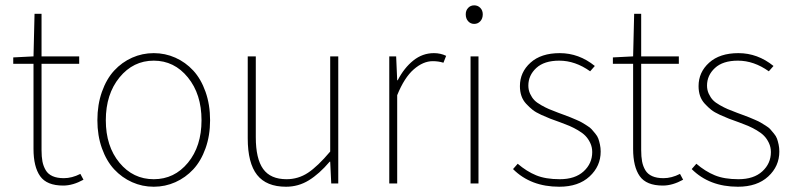

<svg xmlns="http://www.w3.org/2000/svg" viewBox="-20 -690 2987 722"><path d="M217.8 7.8Q155.8 7.8 130.9 -27.6Q106 -63 106 -129.9V-450.2H29.8V-474.1L106 -478L109.9 -638.2H136.2V-478H277.8V-450.2H136.2V-126Q136.2 -100.6 139.6 -82.8Q143.1 -64.9 151.9 -50Q160.6 -35.2 177.7 -27.6Q194.8 -20 220.2 -20Q250.5 -20 282.2 -36.1L293.9 -14.2Q253.9 7.8 217.8 7.8Z M346.2 -237.8Q346.2 -296.4 363.3 -344.7Q380.4 -393.1 409.4 -424.6Q438.5 -456.1 476.8 -473.1Q515.1 -490.2 558.1 -490.2Q601.1 -490.2 639.4 -473.1Q677.7 -456.1 706.8 -424.6Q735.8 -393.1 752.9 -344.7Q770 -296.4 770 -237.8Q770 -180.2 752.9 -132.3Q735.8 -84.5 706.8 -53.2Q677.7 -22 639.4 -4.9Q601.1 12.2 558.1 12.2Q515.1 12.2 476.8 -4.9Q438.5 -22 409.4 -53.2Q380.4 -84.5 363.3 -132.3Q346.2 -180.2 346.2 -237.8ZM737.8 -237.8Q737.8 -335.9 686.5 -398.9Q635.3 -461.9 558.1 -461.9Q481 -461.9 429.4 -398.9Q377.9 -335.9 377.9 -237.8Q377.9 -140.1 429.2 -78.1Q480.5 -16.1 558.1 -16.1Q635.7 -16.1 686.8 -78.1Q737.8 -140.1 737.8 -237.8Z M1055.7 12.2Q981.9 12.2 946.8 -32.2Q911.6 -76.7 911.6 -169.9V-478H941.9V-173.8Q941.9 -93.3 969.5 -54.7Q997.1 -16.1 1057.6 -16.1Q1101.6 -16.1 1138.2 -40.3Q1174.8 -64.5 1221.7 -120.1V-478H1252V0H1225.6L1221.7 -82H1219.7Q1180.7 -36.1 1141.4 -12Q1102.1 12.2 1055.7 12.2Z M1443.8 0V-478H1469.7L1473.6 -388.2H1475.6Q1499.5 -434.6 1534.2 -462.4Q1568.8 -490.2 1611.8 -490.2Q1636.7 -490.2 1657.7 -480L1647.5 -454.1Q1628.9 -460 1607.4 -460Q1571.3 -460 1535.9 -429.2Q1500.5 -398.4 1473.6 -332V0Z M1749.5 0V-478H1779.3V0ZM1731.4 -636.2Q1731.4 -650.9 1740.5 -660.4Q1749.5 -669.9 1763.2 -669.9Q1776.9 -669.9 1786.1 -660.4Q1795.4 -650.9 1795.4 -636.2Q1795.4 -620.1 1786.1 -610.1Q1776.9 -600.1 1763.2 -600.1Q1749.5 -600.1 1740.5 -610.1Q1731.4 -620.1 1731.4 -636.2Z M2083 12.2Q1975.6 12.2 1909.2 -54.2L1926.8 -74.2Q1960.4 -45.4 1996.1 -30.8Q2031.7 -16.1 2085 -16.1Q2142.6 -16.1 2174.8 -45.7Q2207 -75.2 2207 -118.2Q2207 -136.7 2199.5 -152.6Q2191.9 -168.5 2181.2 -179.4Q2170.4 -190.4 2153.1 -200.4Q2135.7 -210.4 2121.3 -216.6Q2106.9 -222.7 2086.9 -230Q2063 -238.3 2049.3 -243.7Q2035.6 -249 2015.1 -258.3Q1994.6 -267.6 1982.7 -277.1Q1970.7 -286.6 1958.5 -299.8Q1946.3 -313 1940.7 -329.6Q1935.1 -346.2 1935.1 -366.2Q1935.1 -418.5 1974.9 -454.3Q2014.6 -490.2 2085 -490.2Q2157.2 -490.2 2216.8 -441.9L2199.2 -421.9Q2143.1 -461.9 2083 -461.9Q2026.4 -461.9 1996.6 -434.3Q1966.8 -406.7 1966.8 -368.2Q1966.8 -351.6 1973.4 -337.4Q1980 -323.2 1989 -313.7Q1998 -304.2 2014.9 -294.7Q2031.7 -285.2 2044.4 -279.8Q2057.1 -274.4 2079.1 -266.1Q2083.5 -264.6 2101.6 -257.8Q2119.6 -251 2125.2 -248.8Q2130.9 -246.6 2146.7 -239.7Q2162.6 -232.9 2168.5 -229.2Q2174.3 -225.6 2187 -217.8Q2199.7 -210 2204.8 -203.9Q2210 -197.8 2218.3 -188Q2226.6 -178.2 2230 -168.5Q2233.4 -158.7 2236.1 -146.2Q2238.8 -133.8 2238.8 -120.1Q2238.8 -64.9 2197 -26.4Q2155.3 12.2 2083 12.2Z M2472.7 7.8Q2410.6 7.8 2385.7 -27.6Q2360.8 -63 2360.8 -129.9V-450.2H2284.7V-474.1L2360.8 -478L2364.7 -638.2H2391.1V-478H2532.7V-450.2H2391.1V-126Q2391.1 -100.6 2394.5 -82.8Q2397.9 -64.9 2406.7 -50Q2415.5 -35.2 2432.6 -27.6Q2449.7 -20 2475.1 -20Q2505.4 -20 2537.1 -36.1L2548.8 -14.2Q2508.8 7.8 2472.7 7.8Z M2754.9 12.2Q2647.5 12.2 2581.1 -54.2L2598.6 -74.2Q2632.3 -45.4 2668 -30.8Q2703.6 -16.1 2756.8 -16.1Q2814.5 -16.1 2846.7 -45.7Q2878.9 -75.2 2878.9 -118.2Q2878.9 -136.7 2871.3 -152.6Q2863.8 -168.5 2853 -179.4Q2842.3 -190.4 2825 -200.4Q2807.6 -210.4 2793.2 -216.6Q2778.8 -222.7 2758.8 -230Q2734.9 -238.3 2721.2 -243.7Q2707.5 -249 2687 -258.3Q2666.5 -267.6 2654.5 -277.1Q2642.6 -286.6 2630.4 -299.8Q2618.2 -313 2612.5 -329.6Q2606.9 -346.2 2606.9 -366.2Q2606.9 -418.5 2646.7 -454.3Q2686.5 -490.2 2756.8 -490.2Q2829.1 -490.2 2888.7 -441.9L2871.1 -421.9Q2814.9 -461.9 2754.9 -461.9Q2698.2 -461.9 2668.5 -434.3Q2638.7 -406.7 2638.7 -368.2Q2638.7 -351.6 2645.3 -337.4Q2651.9 -323.2 2660.9 -313.7Q2669.9 -304.2 2686.8 -294.7Q2703.6 -285.2 2716.3 -279.8Q2729 -274.4 2751 -266.1Q2755.4 -264.6 2773.4 -257.8Q2791.5 -251 2797.1 -248.8Q2802.7 -246.6 2818.6 -239.7Q2834.5 -232.9 2840.3 -229.2Q2846.2 -225.6 2858.9 -217.8Q2871.6 -210 2876.7 -203.9Q2881.8 -197.8 2890.1 -188Q2898.4 -178.2 2901.9 -168.5Q2905.3 -158.7 2908 -146.2Q2910.6 -133.8 2910.6 -120.1Q2910.6 -64.9 2868.9 -26.4Q2827.1 12.2 2754.9 12.2Z"/></svg>

Font: Source Sans 3 ExtraLight
Style: Regular
Weight: 200
Designer: Paul D. Hunt
Foundry: Adobe
Version: Version 3.052;hotconv 1.1.0;makeotfexe 2.6.0